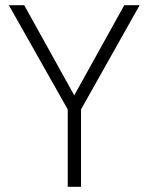

<svg xmlns="http://www.w3.org/2000/svg" viewBox="-20 -717 571 737"><path d="M291 -297V0H240V-297L14 -697H73L265 -351L457 -697H516Z"/></svg>

Font: TitilliumText
Style: Light
Weight: 300
Designer: Accademia di Belle Arti di Urbino and others
Foundry: Accademia di Belle Arti di Urbino and others.
Version: Version 60.001